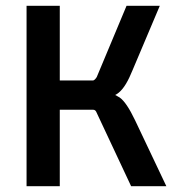

<svg xmlns="http://www.w3.org/2000/svg" viewBox="-20 -640 595 660"><path d="M300.8 -262.7Q308.6 -262.7 312.5 -252L430.7 0H551.8L444.3 -226.6Q415 -288.1 391.6 -304.7Q383.8 -309.6 376 -313.5Q402.3 -326.2 424.8 -374Q429.7 -384.8 435.5 -398.4L529.3 -620.1H415L312.5 -375Q305.7 -364.3 299.8 -363.3H185.5V-620.1H71.3V0H185.5V-262.7Z"/></svg>

Font: Gemunu Libre
Style: Bold
Weight: 700
Designer: Pushpananda Ekanayake, Sol Matas, Kosala Senevirathne
Foundry: Mooniak
Version: Version 1.001